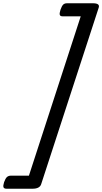

<svg xmlns="http://www.w3.org/2000/svg" viewBox="-77 -1080 625 1175"><path d="M-52 35Q-44 12 -34.5 3.5Q-25 -5 -10 -5H100L417 -980H307Q292 -980 289 -989Q286 -998 293 -1020Q301 -1043 309.5 -1051.5Q318 -1060 333 -1060H492Q536 -1060 527 -1033L175 47Q166 75 122 75H-37Q-52 75 -55.5 66Q-59 57 -52 35Z"/></svg>

Font: Playwrite CZ
Style: Regular
Weight: 400
Designer: Veronika Burian, José Scaglione
Foundry: TypeTogether
Version: Version 1.002